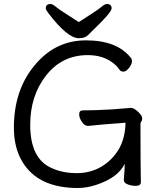

<svg xmlns="http://www.w3.org/2000/svg" viewBox="-20 -922 792 965"><path d="M376 -730Q318.8 -730 223.1 -856Q210 -873 210 -879.9Q210 -901.9 233.9 -901.9Q244.1 -901.9 260 -888.4Q275.9 -875 310.1 -853.5Q344.2 -832 376 -811Q408.2 -832 441.7 -853.5Q475.1 -875 491 -888.4Q506.8 -901.9 517.1 -901.9Q541 -901.9 541 -879.9Q541 -859.9 452.1 -774.9Q438 -761.2 422.6 -745.6Q407.2 -730 376 -730ZM371.1 22.9Q170.9 22.9 91.8 -109.9Q49.8 -180.2 49.8 -279.8Q49.8 -466.8 150.9 -589.8Q254.9 -719.2 412.1 -719.2Q567.9 -719.2 637.2 -631.8Q643.1 -626 643.1 -612.8Q643.1 -599.1 628.4 -580.6Q613.8 -562 601.1 -562Q586.9 -562 581.1 -570.8Q567.9 -591.8 541 -610.8Q492.2 -645 420.9 -645Q292 -645 211.9 -543Q131.8 -440.9 131.8 -294.9Q131.8 -122.1 242.2 -76.2Q295.9 -51.8 366.2 -51.8Q434.1 -51.8 489 -84Q543.9 -116.2 578.1 -173.8Q609.9 -231 610.8 -305.2Q470.2 -294.9 422.9 -289.1Q404.8 -289.1 391.4 -309.6Q377.9 -330.1 377.9 -347.2Q377.9 -367.2 396 -367.2Q454.1 -367.2 542 -372.1Q610.8 -377 620.4 -378.4Q629.9 -379.9 638.2 -379.9Q647.9 -379.9 662.1 -370.1Q694.8 -345.2 694.8 -326.2Q694.8 -316.9 690.4 -312Q686 -307.1 686 -297.9Q686 -91.8 688 -6.8Q688 12.2 662.1 12.2Q641.1 12.2 621.6 4.6Q602.1 -2.9 602.1 -17.1Q606.9 -69.8 606.9 -99.1Q574.2 -29.8 464.8 6.8Q417 22.9 371.1 22.9Z"/></svg>

Font: LXGW WenKai Screen
Style: Regular
Weight: 400
Designer: LXGW / Fontworks Inc.
Foundry: LXGW / Fontworks Inc.
Version: Version 1.510;January 18,2025